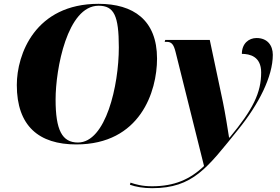

<svg xmlns="http://www.w3.org/2000/svg" viewBox="-20 -745 1464 1005"><path d="M379 11C714 11 802 -266 802 -438C802 -641 677 -725 496 -725C164 -725 68 -461 68 -300C68 -85 184 11 379 11ZM388 1C305 1 271 -64 271 -224C271 -384 332 -715 496 -715C577 -715 602 -663 602 -497C602 -297 534 1 388 1ZM776 240C991 240 1065 133 1227 -67C1334 -199 1408 -344 1408 -458C1408 -508 1379 -546 1323 -546C1282 -546 1246 -517 1246 -463C1287 -463 1347 -450 1347 -366C1347 -260 1305 -173 1182 -25H1179C1174 -58 1158 -158 1147 -210L1078 -536H845L842 -526H852C878 -526 889 -513 899 -473L1048 124C975 194 892 230 776 230C723 230 690 220 663 211L660 222C690 233 731 240 776 240Z"/></svg>

Font: Noto Serif Display Black
Style: Italic
Weight: 900
Italic angle: -12°
Designer: Monotype Design Team
Foundry: Monotype Imaging Inc.
Version: Version 2.009